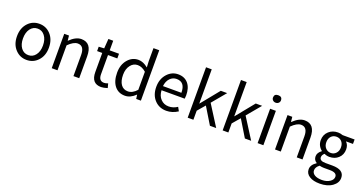

<svg xmlns="http://www.w3.org/2000/svg" viewBox="-45 -1697 5395 2849"><g transform="rotate(20 2653.0 -273.0)"><path d="M127 -62Q51 -141 51 -271Q51 -402 127 -482Q198 -557 303 -557Q408 -557 479 -482Q555 -402 555 -271Q555 -141 479 -62Q408 13 303 13Q198 13 127 -62ZM417 -120Q461 -177 461 -271Q461 -365 417 -423Q374 -481 303 -481Q233 -481 189 -423Q146 -365 146 -271Q146 -177 189 -120Q232 -63 303 -63Q374 -63 417 -120Z M698 -543H773L781 -465H784Q878 -557 966 -557Q1132 -557 1132 -344V0H1041V-332Q1041 -477 938 -477Q872 -477 789 -394V0H698Z M1325 -168V-469H1244V-538L1329 -543L1340 -695H1416V-543H1563V-469H1416V-166Q1416 -61 1500 -61Q1526 -61 1562 -75L1580 -7Q1518 13 1480 13Q1325 13 1325 -168Z M1693 -61Q1632 -137 1632 -271Q1632 -399 1703 -480Q1770 -557 1867 -557Q1943 -557 2020 -493L2015 -587V-796H2106V0H2032L2023 -64H2021Q1942 13 1856 13Q1753 13 1693 -61ZM2015 -138V-423Q1951 -480 1883 -480Q1816 -480 1772 -423Q1726 -364 1726 -272Q1726 -173 1765 -118Q1804 -63 1876 -63Q1948 -63 2015 -138Z M2326 -62Q2250 -141 2250 -271Q2250 -398 2325 -480Q2396 -557 2495 -557Q2597 -557 2655 -488Q2711 -420 2711 -302Q2711 -276 2707 -250H2341Q2345 -163 2395 -112Q2444 -60 2521 -60Q2593 -60 2657 -103L2690 -43Q2603 13 2510 13Q2398 13 2326 -62ZM2631 -315Q2631 -484 2496 -484Q2436 -484 2393 -440Q2348 -393 2340 -315Z M2845 -796H2935V-256H2937L3170 -543H3271L3089 -325L3295 0H3196L3037 -262L2935 -143V0H2845Z M3397 -796H3487V-256H3489L3722 -543H3823L3641 -325L3847 0H3748L3589 -262L3487 -143V0H3397Z M3949 -543H4040V0H3949ZM3950 -672Q3932 -689 3932 -714Q3932 -773 3995 -773Q4058 -773 4058 -714Q4058 -689 4040 -672Q4022 -655 3995 -655Q3968 -655 3950 -672Z M4224 -543H4299L4307 -465H4310Q4404 -557 4492 -557Q4658 -557 4658 -344V0H4567V-332Q4567 -477 4464 -477Q4398 -477 4315 -394V0H4224Z M4856 212Q4793 173 4793 104Q4793 33 4874 -19V-23Q4824 -52 4824 -112Q4824 -169 4885 -213V-217Q4814 -274 4814 -363Q4814 -450 4875 -505Q4933 -557 5018 -557Q5056 -557 5094 -543H5283V-473H5172Q5216 -431 5216 -361Q5216 -276 5158 -223Q5103 -172 5018 -172Q4975 -172 4937 -191Q4902 -161 4902 -126Q4902 -67 4997 -67H5103Q5292 -67 5292 62Q5292 140 5218 194Q5140 250 5018 250Q4916 250 4856 212ZM5099 -269Q5133 -305 5133 -363Q5133 -421 5100 -456Q5067 -490 5018 -490Q4968 -490 4936 -457Q4902 -421 4902 -363Q4902 -305 4936 -269Q4969 -234 5018 -234Q5066 -234 5099 -269ZM5157 153Q5204 121 5204 76Q5204 9 5093 9H4999Q4965 9 4929 0Q4873 40 4873 92Q4873 136 4915 162Q4957 188 5031 188Q5106 188 5157 153Z"/></g></svg>

Font: Source Han Sans K Regular
Style: Regular
Weight: 400
Designer: Ryoko NISHIZUKA  (kana & ideographs); Paul D. Hunt (Latin, Greek & Cyrillic); Wenlong ZHANG  (bopomofo); Sandoll Communi
Foundry: Adobe Systems Incorporated
Version: Version 1.00 July 18, 2014, initial release